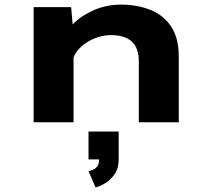

<svg xmlns="http://www.w3.org/2000/svg" viewBox="-20 -531 915 834"><path d="M126 0V-500H289L295.5 -425Q333.5 -463.5 388.2 -487.2Q443 -511 506.5 -511Q574 -511 631 -489Q688 -467 722.2 -417.5Q756.5 -368 756.5 -285V0H583V-265.5Q583 -378.5 462 -378.5Q427 -378.5 393.2 -365.2Q359.5 -352 334.5 -330Q309.5 -308 299.5 -281.5V0ZM364.5 161.5V40.5H495.5V161.5Q495.5 201 477.2 226.5Q459 252 435.2 265.8Q411.5 279.5 395 283L364.5 212.5Q382 209.5 396.2 198.5Q410.5 187.5 410.5 161.5Z"/></svg>

Font: Trispace SemiExpanded
Style: Bold
Weight: 700
Width: 6
Designer: Tyler Finck
Foundry: Etcetera Type Company
Version: Version 1.210; ttfautohint (v1.8.3)